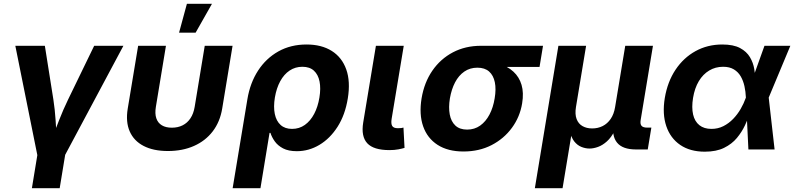

<svg xmlns="http://www.w3.org/2000/svg" viewBox="-20 -787 4182 1011"><path d="M177.4 34 60.7 -545.9H216.2L261.1 -262.5Q269.2 -209.6 272.7 -155.3Q276.1 -101 279.6 -43.1H248.1Q270.6 -101 291.6 -155.2Q312.6 -209.3 338.4 -262.5L475.9 -545.9H629.8L320.1 34ZM147.9 204.1 182.1 -3.9H328.5L294.3 204.1Z M864.2 8.2Q787.7 8.2 736.3 -18.5Q684.9 -45.1 663 -95.1Q641.1 -145 652.6 -215.2L707.4 -545.9H853.8L800.8 -224.6Q794.8 -188.6 803.1 -164.1Q811.4 -139.6 832.4 -127.1Q853.3 -114.6 884.8 -114.6Q916.7 -114.6 941.6 -127.1Q966.5 -139.6 982.8 -164.1Q999.2 -188.6 1005.1 -224.6L1058.1 -545.9H1204.6L1150 -215.2Q1138.5 -145.5 1100.2 -95.4Q1061.9 -45.3 1001.6 -18.6Q941.4 8.2 864.2 8.2ZM922.9 -615.1 964.2 -767.1H1096.2L1010.1 -615.1Z M1205 204.1 1282.7 -264.8Q1296.9 -350.5 1338.9 -415.2Q1380.9 -480 1446 -516.4Q1511.1 -552.7 1594 -552.7Q1673.1 -552.7 1726.8 -518.9Q1780.6 -485 1803.2 -421.6Q1825.9 -358.1 1811.4 -268.9Q1797.4 -182.1 1757.7 -119.8Q1717.9 -57.5 1662 -24.2Q1606.2 9.1 1543.1 9.1Q1498.7 9.1 1470.5 -5.7Q1442.4 -20.6 1426.7 -42.8Q1411.1 -64.9 1404 -87.4H1399.3L1351.4 204.1ZM1517.8 -108.3Q1555.9 -108.3 1585.3 -129.3Q1614.8 -150.3 1634.4 -187.6Q1654 -224.8 1661.9 -273.4Q1669.9 -321.6 1662.6 -358Q1655.3 -394.5 1632.9 -414.9Q1610.5 -435.4 1572.2 -435.4Q1534.8 -435.4 1505 -415.5Q1475.3 -395.6 1455.6 -359.4Q1435.8 -323.2 1427.4 -273.7Q1419.3 -224.2 1427 -186.8Q1434.8 -149.5 1457.7 -128.9Q1480.6 -108.3 1517.8 -108.3Z M2030.9 3.4Q1947.2 3.4 1913.9 -32.6Q1880.6 -68.6 1892.5 -141.7L1959.4 -545.9H2106L2042.3 -161.8Q2038 -135.8 2045.2 -123.8Q2052.3 -111.9 2074.6 -111.9Q2086.4 -111.9 2093 -112.7Q2099.7 -113.6 2104.5 -115.3L2110.1 -8.3Q2098.6 -4.6 2077.8 -0.6Q2057 3.4 2030.9 3.4Z M2420.7 10.7Q2338.3 10.7 2284.2 -24.2Q2230.1 -59.1 2208.1 -121.9Q2186.2 -184.8 2199.8 -268.7Q2213.7 -352.5 2256.5 -414.7Q2299.4 -477 2365 -511.5Q2430.6 -545.9 2512.7 -545.9H2839.3L2821 -434.5H2582.8L2493.7 -430.6Q2454.6 -430.6 2424.9 -410.1Q2395.3 -389.6 2376.3 -353.4Q2357.3 -317.1 2349 -269Q2341.3 -221.5 2348.2 -184.4Q2355.1 -147.2 2377.8 -125.9Q2400.5 -104.6 2439.7 -104.6Q2478.8 -104.6 2508.4 -125.7Q2538 -146.8 2557.5 -183.9Q2577 -221.1 2584.7 -269Q2593 -317.6 2585.6 -353.8Q2578.2 -390.1 2555.4 -410.4Q2532.6 -430.6 2493.7 -430.6L2499.7 -466.1Q2559.1 -466.1 2605.9 -452Q2652.6 -438 2683.3 -409.8Q2714 -381.7 2726.3 -340.1Q2738.6 -298.5 2729.4 -242.9Q2717.8 -171.6 2675.7 -114.1Q2633.7 -56.6 2568.4 -22.9Q2503 10.7 2420.7 10.7Z M2796.3 204.1 2920.3 -545.9H3066.2L3012.8 -223.3Q3006.6 -185.2 3016.2 -160.2Q3025.7 -135.2 3047.2 -123Q3068.7 -110.7 3098 -110.7Q3128.5 -110.7 3153.5 -123.3Q3178.5 -135.9 3195.6 -160.9Q3212.8 -185.9 3218.9 -223.3L3272.3 -545.9H3418.2L3353.4 -154.4Q3350.1 -133.9 3358.1 -124.4Q3366.2 -115 3388 -115H3409.8L3390.8 0H3328.9Q3258.4 0 3229.2 -35.9Q3200 -71.8 3211.3 -139.7L3219.6 -189H3243.6Q3234.8 -134.6 3216.7 -98.7Q3198.6 -62.9 3175.7 -42.5Q3152.8 -22 3128.9 -13.4Q3105 -4.8 3084.3 -4.8Q3062.9 -4.8 3041.4 -13.4Q3019.9 -22 3003.6 -42.6Q2987.3 -63.1 2980.9 -98.8Q2974.5 -134.6 2983.3 -189H3007.3L2942.2 204.1Z M3691.2 11.7Q3614 11.7 3562 -23.7Q3510 -59.2 3488.4 -122.9Q3466.7 -186.6 3480.6 -271.3Q3495 -356.8 3537.1 -419.9Q3579.2 -483 3642.5 -517.9Q3705.7 -552.7 3783.1 -552.7Q3841.9 -552.7 3876.7 -534.1Q3911.6 -515.4 3929 -485.8Q3946.4 -456.3 3951.8 -422.9Q3957.3 -389.6 3957.5 -360.5H4005.1L4027.6 -274.4L4058.7 0H3920.8L3907.5 -274.4Q3906.3 -304.5 3900 -333.2Q3893.7 -361.8 3880.4 -384.9Q3867 -407.9 3844.4 -421.6Q3821.8 -435.4 3787.8 -435.4Q3747.1 -435.4 3714.4 -415.7Q3681.6 -396.1 3659.7 -359.6Q3637.8 -323 3629.3 -271.4Q3621.2 -220.7 3629.6 -184.1Q3638 -147.5 3662.6 -127.9Q3687.2 -108.3 3726.2 -108.3Q3760.5 -108.3 3789.1 -122.8Q3817.7 -137.3 3840.5 -160.9Q3863.4 -184.6 3880.1 -213.5Q3896.8 -242.5 3907 -271.5L4005.4 -545.9H4141.7L4027.1 -271.5L3977.1 -191H3929.6Q3918.8 -161.9 3902.7 -127.1Q3886.5 -92.2 3860.2 -60.5Q3833.9 -28.8 3792.9 -8.6Q3752 11.7 3691.2 11.7Z"/></svg>

Font: Inter Variable
Style: Italic
Weight: 400
Italic angle: -9.39999°
Designer: Rasmus Andersson
Foundry: rsms
Version: Version 4.001;git-9221beed3